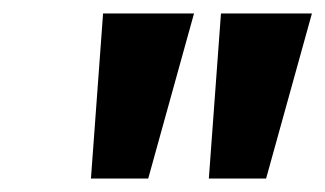

<svg xmlns="http://www.w3.org/2000/svg" viewBox="-20 -720 483 285"><path d="M133 -700H268L200 -455H115ZM308 -700H443L375 -455H290Z"/></svg>

Font: Scada
Style: Bold Italic
Weight: 700
Italic angle: -10°
Version: Version 4.000